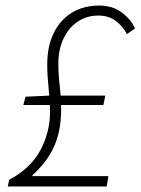

<svg xmlns="http://www.w3.org/2000/svg" viewBox="-20 -671 506 691"><path d="M8 0 13 -24Q89 -64 124.5 -129Q160 -194 160 -269Q160 -306 155 -353Q150 -400 150 -439Q150 -505 173.5 -552.5Q197 -600 239 -625.5Q281 -651 337 -651Q384 -651 417 -627Q450 -603 466 -569L437 -548Q422 -577 396.5 -596Q371 -615 334 -615Q292 -615 259.5 -593Q227 -571 208.5 -532Q190 -493 190 -442Q190 -405 195 -361Q200 -317 200 -276Q200 -200 174.5 -143.5Q149 -87 97 -41V-37H370L364 0ZM64 -293 72 -323 160 -327H359L352 -293Z"/></svg>

Font: Source Sans 3 Light
Style: Italic
Weight: 300
Italic angle: -11°
Designer: Paul D. Hunt
Foundry: Adobe
Version: Version 3.046;hotconv 1.0.118;makeotfexe 2.5.65603